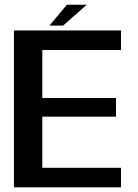

<svg xmlns="http://www.w3.org/2000/svg" viewBox="-20 -806 592 826"><path d="M40 0H500.5V-84H162V-304H479V-384.5H162V-591H500.5V-675H40ZM193 -696H251.5L353 -785.5H267.5Z"/></svg>

Font: Anybody UltraCondensed Thin Medium
Style: Regular
Weight: 500
Version: Version 1.111